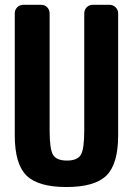

<svg xmlns="http://www.w3.org/2000/svg" viewBox="-20 -750 540 780"><path d="M424.8 -730.5Q439.5 -730.5 449.7 -720.2Q460 -710 460 -695.3V-200.2Q460 -84 412.6 -37.1Q365.2 9.8 250 9.8Q134.8 9.8 87.4 -37.1Q40 -84 40 -200.2V-695.3Q40 -710 49.8 -720.2Q59.6 -730.5 75.2 -730.5H147.5Q162.1 -730.5 171.9 -720.2Q181.6 -710 181.6 -695.3V-219.7Q181.6 -143.6 195.8 -120.6Q210 -97.7 252 -97.7Q293.9 -97.7 308.1 -120.6Q322.3 -143.6 322.3 -219.7V-695.3Q322.3 -710 332 -720.2Q341.8 -730.5 357.4 -730.5Z"/></svg>

Font: Rounded-L Mgen+ 1mn bold
Style: Bold
Weight: 700
Designer: [Source Han Sans]
Ryoko NISHIZUKA  (kana & ideographs); Paul D. Hunt (Latin, Greek & Cyrillic); Wenlong ZHANG  (bopomofo
Version: Version 1.059.20150602